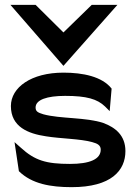

<svg xmlns="http://www.w3.org/2000/svg" viewBox="-20 -762 564 793"><path d="M242 -490 465 -742H359L242 -628L127 -742H23ZM242 -462C109 -462 25 -401 25 -324C25 -238 96 -210 170 -199C232 -189 311 -189 361 -175C384 -169 396 -161 396 -144C396 -104 350 -85 269 -85C171 -85 124 -99 66 -152L40 -175L58 -55C112 -2 190 11 276 11C440 11 498 -58 498 -138C498 -204 455 -236 407 -254C336 -278 228 -271 159 -290C136 -297 127 -302 127 -318C127 -350 174 -366 249 -366C338 -366 382 -353 414 -322L433 -303L441 -396C402 -446 322 -462 242 -462Z"/></svg>

Font: Charger
Style: ExBd
Weight: 400
Designer: Jasper
Foundry: Cannot Into Space Fonts
Version: Version 0.99